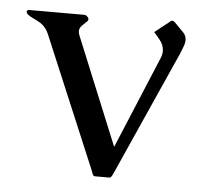

<svg xmlns="http://www.w3.org/2000/svg" viewBox="-41 -489 577 541"><g transform="rotate(5 248.0 -219.0)"><path d="M168.5 -382.3 293 -78.6 402.3 -340.3Q406.2 -350.1 406.2 -359.4Q406.2 -376.5 393.1 -392.1L377.4 -410.6L419.9 -444.3Q422.4 -446.8 425.3 -446.8Q428.7 -446.8 432.6 -443.4L459 -416.5Q467.3 -407.7 467.3 -395.5Q467.3 -388.2 464.4 -379.9Q456.5 -357.4 441.9 -326.7L296.4 -1Q293.9 3.9 291.5 6.8Q289.6 8.8 286.6 8.8H246.1Q243.7 8.8 241.2 6.3Q239.7 4.4 234.4 -10.3L79.1 -379.4Q71.3 -397.9 55.7 -408.2Q45.4 -414.6 36.1 -418.7Q26.9 -422.9 21 -427.2Q16.6 -429.7 15.6 -433.1Q14.2 -435.1 14.2 -437Q14.2 -438 15.1 -439.5Q16.6 -441.9 20.5 -441.9H176.3Q180.2 -441.9 183.6 -439.5Q187 -437 189 -433.1Q189.5 -431.6 189.5 -430.7Q189.5 -426.3 184.6 -422.4Q168.9 -408.2 167.5 -403.3Q165.5 -399.4 165.5 -395Q165.5 -389.2 168.5 -382.3Z"/></g></svg>

Font: Caudex
Style: Regular
Weight: 400
Version: Version 1.01